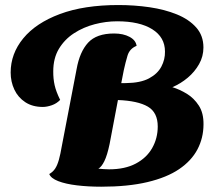

<svg xmlns="http://www.w3.org/2000/svg" viewBox="-20 -707 845 751"><path d="M376 23.3Q325 23.3 280.8 18Q236.7 12.7 207.8 1.5Q179 -9.7 172.7 -26.3Q187.3 -34.7 195.8 -47.7Q204.3 -60.7 210.3 -82Q216.3 -103.3 222 -136.7L279.7 -437Q291.7 -504.3 324.7 -540.2Q357.7 -576 426.3 -576Q462.3 -576 486.8 -562.8Q511.3 -549.7 514.3 -527.7Q487 -516.7 478.8 -489.5Q470.7 -462.3 464.3 -433L454.3 -381.7L473.7 -382Q529.7 -382.7 563 -400.5Q596.3 -418.3 611.2 -446.5Q626 -474.7 625.3 -505.3Q625.3 -561.3 575.7 -592.5Q526 -623.7 438.3 -623.7Q394.3 -623.7 350.2 -612.2Q306 -600.7 269.3 -576.8Q232.7 -553 210.5 -516.2Q188.3 -479.3 188.3 -428Q188 -399 193.7 -373.8Q199.3 -348.7 215.3 -316.3Q201.7 -302 182.5 -295.3Q163.3 -288.7 147.3 -288.7Q107.3 -288.7 79 -307.2Q50.7 -325.7 36.2 -356.5Q21.7 -387.3 21.7 -423.3Q21.7 -497 71 -557Q120.3 -617 214.5 -652.2Q308.7 -687.3 443.3 -687.3Q505.7 -687.3 565 -678.7Q624.3 -670 671.8 -650.7Q719.3 -631.3 747.5 -599.5Q775.7 -567.7 775.7 -521.3Q775.7 -486.3 758.7 -456.2Q741.7 -426 714.3 -403Q687 -380 654.3 -366Q682.7 -357.3 710.7 -340.3Q738.7 -323.3 757.7 -294Q776.7 -264.7 776 -219.7Q775.7 -167 752.2 -122.5Q728.7 -78 680.5 -45.3Q632.3 -12.7 556.5 5.3Q480.7 23.3 376 23.3ZM406.7 -44.7Q468.7 -44.7 511.2 -67.2Q553.7 -89.7 575.3 -128Q597 -166.3 597 -212.3Q597 -267.3 558.2 -290Q519.3 -312.7 441.3 -315.7L408.7 -143.7Q399.3 -99 388 -76.3Q376.7 -53.7 364.7 -47.3Q375.3 -46.3 385.8 -45.5Q396.3 -44.7 406.7 -44.7Z"/></svg>

Font: Sansita Swashed Light
Style: Regular
Weight: 300
Designer: Pablo Cosgaya
Foundry: Omnibus-Type
Version: Version 1.003